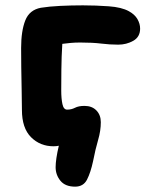

<svg xmlns="http://www.w3.org/2000/svg" viewBox="-20 -539 548 718"><path d="M261 159Q224 159 206 137Q188 115 188 86Q188 72 191 51.5Q194 31 200 6Q191 8 180 8Q130 8 96 -26Q62 -60 62 -128Q62 -158 61 -201.5Q60 -245 59.5 -287.5Q59 -330 59 -360Q59 -423 74.5 -462.5Q90 -502 133 -510Q164 -515 205.5 -517Q247 -519 290 -519Q338 -519 386.5 -515.5Q435 -512 462 -497Q484 -485 494 -467.5Q504 -450 504 -432Q504 -401 478.5 -386.5Q453 -372 422 -372Q391 -372 358.5 -376Q326 -380 280 -380Q261 -380 244.5 -378.5Q228 -377 213 -375Q210 -329 209.5 -279Q209 -229 209 -201Q209 -170 213.5 -149.5Q218 -129 231 -129Q247 -129 260.5 -136Q274 -143 296 -143Q324 -143 340.5 -126Q357 -109 357 -82Q357 -50 347 -16Q337 18 328 64Q319 106 305.5 132.5Q292 159 261 159Z"/></svg>

Font: Shantell Sans Normal
Style: Bold
Weight: 700
Designer: Stephen Nixon, Anya Danilova, Shantell Martin
Foundry: Arrow Type
Version: Version 1.009;[a7da0bfa3]